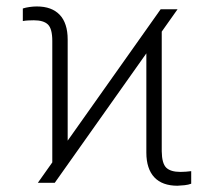

<svg xmlns="http://www.w3.org/2000/svg" viewBox="-20 -575 675 604"><path d="M99.1 0 485.4 -545.9H538.6L152.3 0ZM144.5 -30.3V-446.3Q144.5 -484.4 130.9 -497.8Q117.2 -511.2 86.4 -511.2Q77.6 -511.2 68.8 -510.7Q60.1 -510.3 51.8 -508.8V-548.3Q61 -551.3 73 -553Q85 -554.7 95.7 -554.7Q119.6 -554.7 137.5 -548.1Q155.3 -541.5 167.7 -528.6Q180.2 -515.6 186.5 -496.1Q192.9 -476.6 192.9 -450.7V-74.2ZM538.1 9.3Q514.6 9.3 496.3 2.7Q478 -3.9 465.6 -17.1Q453.1 -30.3 446.8 -49.8Q440.4 -69.3 440.4 -94.7V-472.2L488.8 -516.1V-99.1Q489.3 -61 502.9 -47.6Q516.6 -34.2 547.9 -34.2Q556.2 -34.2 564.9 -34.9Q573.7 -35.6 581.5 -36.6V2.9Q572.8 6.3 560.8 7.6Q548.8 8.8 538.1 9.3Z"/></svg>

Font: Inter 16pt ExtraLight
Style: Regular
Weight: 250
Version: Version 4.001;git-66647c0bb